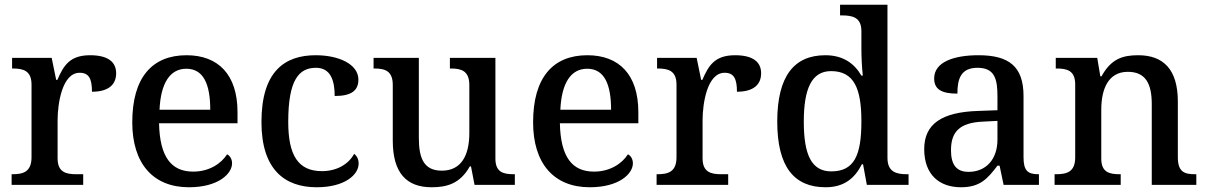

<svg xmlns="http://www.w3.org/2000/svg" viewBox="-20 -780 5094 810"><path d="M29 0H331V-45H302C259 -45 223 -53 223 -112V-273C223 -342 242 -473 316 -473C355 -473 368 -448 368 -393C439 -393 470 -424 470 -471C470 -519 435 -547 360 -547C274 -547 248 -503 222 -443H217L198 -536H31V-491H34C78 -491 113 -482 113 -423V-117C113 -54 77 -45 32 -45H29Z M777 10C901 10 959 -47 959 -91C959 -110 949 -124 938 -129C914 -91 864 -56 795 -56C703 -56 654 -117 651 -260H982V-307C982 -466 900 -547 767 -547C621 -547 538 -452 538 -264C538 -91 625 10 777 10ZM867 -317H653C658 -429 697 -490 766 -490C840 -490 867 -422 867 -317Z M1316 10C1435 10 1493 -43 1493 -90C1493 -108 1486 -122 1474 -131C1451 -88 1402 -58 1338 -58C1237 -58 1196 -126 1196 -266C1196 -443 1241 -494 1313 -494C1375 -494 1392 -440 1392 -375C1464 -375 1492 -399 1492 -444C1492 -510 1408 -547 1312 -547C1182 -547 1083 -480 1083 -265C1083 -67 1179 10 1316 10Z M1801 10C1865 10 1921 -5 1962 -78H1967L1982 0H2152V-45H2148C2105 -45 2070 -52 2070 -111V-536H1878V-491H1881C1924 -491 1960 -483 1960 -421V-219C1960 -123 1925 -60 1844 -60C1769 -60 1747 -111 1747 -198V-536H1556V-491H1559C1604 -491 1637 -481 1637 -422V-187C1637 -50 1695 10 1801 10Z M2468 10C2592 10 2650 -47 2650 -91C2650 -110 2640 -124 2629 -129C2605 -91 2555 -56 2486 -56C2394 -56 2345 -117 2342 -260H2673V-307C2673 -466 2591 -547 2458 -547C2312 -547 2229 -452 2229 -264C2229 -91 2316 10 2468 10ZM2558 -317H2344C2349 -429 2388 -490 2457 -490C2531 -490 2558 -422 2558 -317Z M2750 0H3052V-45H3023C2980 -45 2944 -53 2944 -112V-273C2944 -342 2963 -473 3037 -473C3076 -473 3089 -448 3089 -393C3160 -393 3191 -424 3191 -471C3191 -519 3156 -547 3081 -547C2995 -547 2969 -503 2943 -443H2938L2919 -536H2752V-491H2755C2799 -491 2834 -482 2834 -423V-117C2834 -54 2798 -45 2753 -45H2750Z M3463 10C3541 10 3586 -28 3616 -87H3621L3637 0H3813V-45H3806C3762 -45 3724 -54 3724 -114V-760H3524V-715H3532C3576 -715 3614 -707 3614 -649V-574C3614 -542 3616 -495 3620 -461H3614C3585 -511 3538 -547 3462 -547C3331 -547 3259 -460 3259 -267C3259 -75 3331 10 3463 10ZM3487 -57C3404 -57 3371 -126 3371 -267C3371 -405 3404 -480 3486 -480C3584 -480 3614 -405 3614 -268C3614 -125 3584 -57 3487 -57Z M4034 10C4115 10 4146 -26 4188 -81H4197L4214 0H4363V-45H4360C4315 -45 4298 -61 4298 -117V-375C4298 -501 4235 -547 4108 -547C4005 -547 3921 -519 3921 -449C3921 -402 3954 -385 4019 -385C4019 -448 4034 -494 4104 -494C4178 -494 4188 -444 4188 -373V-315L4106 -312C3953 -307 3879 -257 3879 -151C3879 -41 3945 10 4034 10ZM4066 -55C4015 -55 3992 -85 3992 -146C3992 -222 4026 -263 4129 -267L4188 -270V-191C4188 -108 4140 -55 4066 -55Z M4429 0H4708V-45H4704C4660 -45 4626 -53 4626 -111V-317C4626 -402 4654 -477 4738 -477C4813 -477 4839 -427 4839 -341V0H5027V-45H5022C4977 -45 4949 -54 4949 -117V-352C4949 -488 4887 -547 4782 -547C4718 -547 4668 -533 4627 -458H4622L4609 -536H4434V-491H4438C4482 -491 4516 -482 4516 -424V-116C4516 -54 4480 -45 4435 -45H4429Z"/></svg>

Font: Noto Serif Tamil Medium
Style: Italic
Weight: 500
Italic angle: -12°
Designer: Indian Type Foundry, Tom Grace, and the Monotype Design Team
Foundry: Monotype Imaging Inc.
Version: Version 2.003